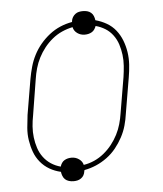

<svg xmlns="http://www.w3.org/2000/svg" viewBox="-47 -614 595 699"><g transform="rotate(-5 250.0 -265.0)"><path d="M194 42Q185 42 177 39.5Q169 37 163.5 32Q158 27 155 19.5Q152 12 151 4Q129 -1 110 -12Q91 -23 77 -40Q63 -57 55.5 -77.5Q48 -98 44.5 -120.5Q41 -143 43 -166.5Q45 -190 48 -213L70 -343Q74 -365 80 -386.5Q86 -408 96.5 -428.5Q107 -449 122 -467Q137 -485 155.5 -499.5Q174 -514 195 -523Q216 -532 239 -536Q239 -537 239 -538Q239 -539 239 -539Q240 -547 244 -553.5Q248 -560 254 -564.5Q260 -569 267 -570.5Q274 -572 281 -572Q290 -572 297.5 -570Q305 -568 311 -563Q317 -558 320 -550.5Q323 -543 324 -535Q346 -529 365 -518Q384 -507 397.5 -490Q411 -473 419 -452.5Q427 -432 430.5 -409.5Q434 -387 432.5 -363.5Q431 -340 427 -317L405 -187Q402 -165 396 -143.5Q390 -122 379 -101.5Q368 -81 353.5 -63Q339 -45 320 -31Q301 -17 280 -8Q259 1 237 5Q237 6 236.5 7Q236 8 236 9Q235 17 231.5 23.5Q228 30 221.5 34.5Q215 39 208 40.5Q201 42 194 42ZM236 -14Q256 -17 275 -25.5Q294 -34 310.5 -47.5Q327 -61 340 -77.5Q353 -94 362.5 -112.5Q372 -131 377.5 -150.5Q383 -170 386 -190L408 -320Q411 -340 412.5 -360.5Q414 -381 411.5 -401Q409 -421 403 -439.5Q397 -458 385.5 -473.5Q374 -489 358 -499Q342 -509 323 -514Q321 -508 317 -502Q313 -496 307 -492.5Q301 -489 294.5 -487.5Q288 -486 281 -486Q266 -486 254 -494.5Q242 -503 239 -517Q219 -513 200 -504.5Q181 -496 164.5 -482.5Q148 -469 135 -452.5Q122 -436 112.5 -417.5Q103 -399 97.5 -379.5Q92 -360 89 -340L68 -210Q64 -190 62.5 -169.5Q61 -149 63.5 -129Q66 -109 72 -90.5Q78 -72 89.5 -56.5Q101 -41 117 -30.5Q133 -20 152 -15Q154 -22 158 -28Q162 -34 168 -37.5Q174 -41 180.5 -42.5Q187 -44 194 -44Q209 -44 221 -35.5Q233 -27 236 -14Z"/></g></svg>

Font: Iosevka Slab Thin
Style: Italic
Weight: 100
Italic angle: -9°
Monospace: yes
Designer: Belleve Invis
Foundry: Belleve Invis
Version: Version 11.1.1; ttfautohint (v1.8.3)